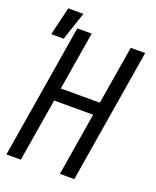

<svg xmlns="http://www.w3.org/2000/svg" viewBox="-150 -903 801 989"><g transform="rotate(20 250.5 -408.0)"><path d="M8 0 129 -735H208L155 -415H369L422 -735H501L380 0H301L358 -345H144L87 0ZM13 -661 50 -816H133L81 -661Z"/></g></svg>

Font: Iosevka Term Oblique
Style: Regular
Weight: 400
Italic angle: -9°
Monospace: yes
Designer: Belleve Invis
Foundry: Belleve Invis
Version: Version 31.4.0